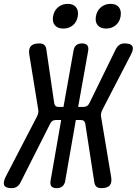

<svg xmlns="http://www.w3.org/2000/svg" viewBox="-75 -965 709 995"><path d="M31 -19Q24 -5 12.5 2.5Q1 10 -15 10Q-46 10 -53 -4.5Q-60 -19 -46 -48L116 -360Q121 -370 123 -379Q125 -388 123 -398L77 -681Q72 -711 84.5 -725.5Q97 -740 129 -740Q145 -740 154 -732.5Q163 -725 165 -710L206 -430Q208 -420 213 -415.5Q218 -411 228 -411H254L306 -702Q309 -721 320 -730.5Q331 -740 350 -740Q369 -740 377 -730.5Q385 -721 382 -702L330 -411H358Q368 -411 375.5 -415.5Q383 -420 388 -430L525 -710Q533 -725 544 -732.5Q555 -740 571 -740Q603 -740 611 -725.5Q619 -711 603 -681L456 -397Q451 -387 449 -378Q447 -369 449 -359L501 -48Q506 -19 494 -4.5Q482 10 450 10Q434 10 425.5 3Q417 -4 414 -19L367 -324Q365 -334 359.5 -338.5Q354 -343 344 -343H318L263 -28Q260 -9 248.5 0.5Q237 10 218 10Q199 10 191.5 0.5Q184 -9 187 -28L242 -343H214Q204 -343 197 -338.5Q190 -334 185 -324ZM475 -817Q446 -817 431.5 -834Q417 -851 422 -880Q427 -910 448 -927.5Q469 -945 498 -945Q527 -945 541 -927.5Q555 -910 550 -880Q545 -851 524.5 -834Q504 -817 475 -817ZM253 -817Q224 -817 209.5 -834Q195 -851 200 -880Q205 -910 226 -927.5Q247 -945 276 -945Q305 -945 319 -927.5Q333 -910 328 -880Q323 -851 302.5 -834Q282 -817 253 -817Z"/></svg>

Font: Maple Mono Normal NL
Style: Italic
Weight: 400
Italic angle: -10°
Monospace: yes
Designer: subframe7536
Version: Version 7.000